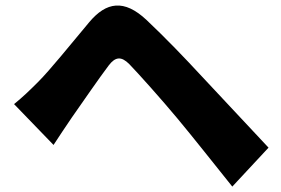

<svg xmlns="http://www.w3.org/2000/svg" viewBox="-20 -698 1040 710"><path d="M32 -313 178 -162C197 -191 222 -229 246 -264C284 -318 347 -410 382 -456C407 -489 429 -490 458 -461C491 -427 577 -331 636 -260C692 -193 774 -89 839 -8L973 -152C896 -234 792 -345 725 -417C664 -483 593 -557 522 -624C439 -702 373 -691 310 -616C238 -530 165 -439 121 -395C88 -362 64 -339 32 -313Z"/></svg>

Font: Noto Sans JP Black
Style: Regular
Weight: 900
Designer: Ryoko NISHIZUKA 西塚涼子 (kana, bopomofo & ideographs); Paul D. Hunt (Latin, Greek & Cyrillic); Sandoll Communications 산돌커뮤니
Foundry: Adobe
Version: Version 2.002;hotconv 1.0.116;makeotfexe 2.5.65601